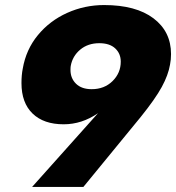

<svg xmlns="http://www.w3.org/2000/svg" viewBox="-20 -740 697 760"><path d="M310 0 537 -277Q595 -349 620.5 -396Q646 -443 653 -484Q657 -504 657 -526Q657 -615 587.5 -667.5Q518 -720 392 -720Q315 -720 246 -689Q177 -658 130 -601Q83 -544 70 -468Q65 -443 65 -411Q65 -333 109 -290.5Q153 -248 232 -248Q304 -248 368 -292L107 0ZM458 -496Q458 -451 425.5 -419Q393 -387 343 -387Q303 -387 281 -408.5Q259 -430 259 -463Q259 -474 260 -479Q267 -518 297.5 -543.5Q328 -569 373 -569Q414 -569 436 -548.5Q458 -528 458 -496Z"/></svg>

Font: Geom Black
Style: Bold Italic
Weight: 900
Italic angle: -10°
Version: Version 1.102